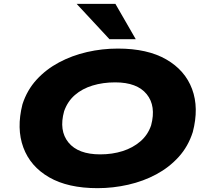

<svg xmlns="http://www.w3.org/2000/svg" viewBox="-20 -969 1090 1000"><path d="M488 11Q334 11 236 -45.5Q138 -102 101.5 -201Q65 -300 97 -426Q121 -500 170.5 -554Q220 -608 287.5 -644Q355 -680 433.5 -698Q512 -716 594 -716Q748 -716 846 -659.5Q944 -603 980.5 -505Q1017 -407 984 -281Q960 -206 910.5 -151.5Q861 -97 794 -61Q727 -25 648 -7Q569 11 488 11ZM502 -165Q565 -165 618.5 -182Q672 -199 711 -232.5Q750 -266 767 -316Q794 -417 744 -478.5Q694 -540 580 -540Q516 -540 462 -523.5Q408 -507 370 -474Q332 -441 314 -390Q286 -289 336.5 -227Q387 -165 502 -165ZM550 -765 379 -949H581L687 -765Z"/></svg>

Font: Nunito Sans 7pt Expanded Black
Style: Italic
Weight: 900
Width: 7
Italic angle: -9°
Designer: Vernon Adams
Foundry: Vernon Adams
Version: Version 3.101;gftools[0.9.27]